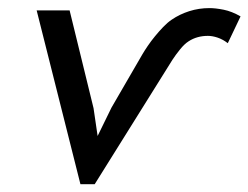

<svg xmlns="http://www.w3.org/2000/svg" viewBox="-20 -457 629 486"><path d="M227.1 -112.8 262.2 -184.6 340.3 -319.3Q345.7 -328.6 354 -340.8Q362.3 -353 372.3 -365.2Q382.3 -377.4 393.1 -388.7Q403.8 -399.9 414.6 -407.2Q434.6 -420.9 459 -428.7Q483.4 -436.5 510.3 -436.5Q525.4 -436.5 546.1 -432.4Q566.9 -428.2 588.9 -415.5L556.6 -347.7Q543.9 -357.4 530.8 -361.8Q517.6 -366.2 506.3 -366.2Q478.5 -366.2 457.5 -352.5Q446.8 -345.7 435.8 -332Q424.8 -318.4 416.5 -305.7L219.7 9.3H183.6L72.8 -430.7H156.2L216.8 -183.1Z"/></svg>

Font: PT Astra Sans
Style: Italic
Weight: 400
Italic angle: -16°
Designer: A.Korolkova, I. Chaeva
Foundry: ParaType Ltd
Version: Version 1.001; ttfautohint (v1.6)